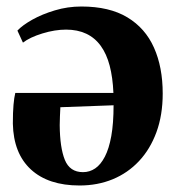

<svg xmlns="http://www.w3.org/2000/svg" viewBox="-20 -554 540 590"><path d="M224.5 16Q128.5 16 75 -33.2Q21.5 -82.5 19.5 -174Q19.5 -209 21.5 -231.8Q23.5 -254.5 27 -268.5H328.5Q326.5 -316 317 -352.2Q307.5 -388.5 289.5 -413.2Q271.5 -438 244.8 -450.5Q218 -463 183 -463Q148.5 -463 110.2 -451.2Q72 -439.5 50.5 -423L33.5 -460Q49 -476.5 79.2 -493.5Q109.5 -510.5 148.8 -522.2Q188 -534 230 -534Q316 -534 371.2 -500.8Q426.5 -467.5 453.2 -407.5Q480 -347.5 480 -266.5Q480 -200.5 460.8 -148Q441.5 -95.5 407.2 -59Q373 -22.5 326.5 -3.2Q280 16 224.5 16ZM235 -25Q255.5 -25 272.5 -36.5Q289.5 -48 302.2 -72.5Q315 -97 322 -136Q329 -175 329 -230.5L165.5 -224.5Q164.5 -210.5 164.2 -196.5Q164 -182.5 163.5 -169.5Q164 -100.5 179.2 -62.8Q194.5 -25 235 -25Z"/></svg>

Font: Merriweather 96pt
Style: Bold
Weight: 700
Version: Version 2.100